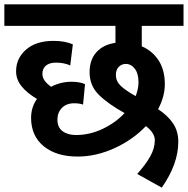

<svg xmlns="http://www.w3.org/2000/svg" viewBox="-40 -682 864 883"><path d="M612 -563V-469Q661 -448 689.5 -404Q718 -360 718 -296Q718 -237 687 -180Q731 -151 755.5 -115Q780 -79 780 -30Q780 72 704 181L591 118Q629 76 650.5 38Q672 0 672 -37Q672 -71 631 -102Q571 -39 486.5 -0.5Q402 38 317 38Q219 38 161 -9.5Q103 -57 103 -140Q103 -189 130 -227Q83 -255 58.5 -286Q34 -317 34 -354Q34 -414 80 -454Q126 -494 206 -494Q259 -494 295 -478L283 -381Q255 -394 217 -394Q188 -394 171.5 -380.5Q155 -367 155 -342Q155 -311 195 -283Q239 -306 289 -306Q327 -306 351 -295L342 -201Q326 -207 301 -207Q265 -207 244.5 -185.5Q224 -164 224 -132Q224 -96 248 -78.5Q272 -61 309 -61Q372 -61 431.5 -89Q491 -117 533 -162Q457 -204 414.5 -246Q372 -288 372 -350Q372 -407 403.5 -442Q435 -477 491 -485V-563H-20V-662H804V-563ZM584 -240Q597 -274 597 -303Q597 -344 580 -366Q563 -388 538 -388Q520 -388 506.5 -375Q493 -362 493 -337Q493 -308 516 -286.5Q539 -265 584 -240Z"/></svg>

Font: MartelSansBold
Style: Bold
Weight: 700
Designer: Dan Reynolds and Mathieu Réguer
Foundry: Dan Reynolds and Mathieu Réguer
Version: Version 1.002; ttfautohint (v1.1) -l 5 -r 5 -G 72 -x 0 -D la